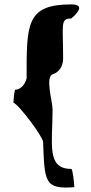

<svg xmlns="http://www.w3.org/2000/svg" viewBox="-20 -740 413 873"><path d="M41 -273C63 -268 176 -118 176 -94C183 86 181 122 318 111C318 100 311 28 304 28C190 28 219 -86 219 -242C219 -280 183 -394 222 -403C247 -412 267 -436 267 -475C267 -629 253 -656 304 -656C304 -656 385 -720 304 -720C98 -720 101 -629 101 -384C93 -351 70 -332 49 -332C45 -330 41 -278 41 -273Z"/></svg>

Font: Ampere
Style: SCExt
Weight: 400
Version: Version 1